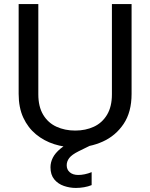

<svg xmlns="http://www.w3.org/2000/svg" viewBox="-20 -720 741 947"><path d="M351 7Q297 7 247 -9Q197 -25 157.5 -57.5Q118 -90 95 -139.5Q72 -189 72 -257V-700H169V-255Q169 -194 193 -154Q217 -114 258.5 -95Q300 -76 351 -76Q402 -76 443 -95Q484 -114 508 -154Q532 -194 532 -255V-700H629V-257Q629 -167 589.5 -108.5Q550 -50 486.5 -21.5Q423 7 351 7ZM354 207Q324 207 295 197Q266 187 247.5 164.5Q229 142 229 105Q229 81 240.5 58Q252 35 278.5 13Q305 -9 349 -29L395 -50L421 0L368 26Q334 43 321.5 59.5Q309 76 309 95Q309 117 324.5 130Q340 143 366 143Q381 143 398 139.5Q415 136 432 129V193Q415 200 394.5 203.5Q374 207 354 207Z"/></svg>

Font: Envelope Sans Variable
Style: Regular
Weight: 500
Designer: Andreas Rasmussen / Norman Anderson
Foundry: mail.de GmbH
Version: Version 1.150